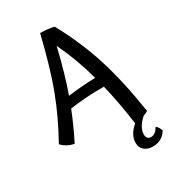

<svg xmlns="http://www.w3.org/2000/svg" viewBox="-234 -826 1106 1238"><g transform="rotate(-30 319.0 -207.0)"><path d="M638 233Q619 263 593 277.5Q567 292 533 292Q493 292 469.5 271.5Q446 251 446 216Q446 186 461 158.5Q476 131 507 105Q495 20 481 -56Q467 -132 450 -201Q379 -201 315 -196.5Q251 -192 197 -184Q176 -131 152.5 -79Q129 -27 103 24Q75 19 52.5 6.5Q30 -6 13 -24Q99 -178 155.5 -327.5Q212 -477 267 -706Q300 -705 323 -702.5Q346 -700 369 -694Q465 -519 521 -341Q577 -163 613 74Q605 79 597 83Q589 87 579 90Q549 116 534 143Q519 170 519 196Q519 213 527.5 223Q536 233 552 233Q569 233 583 222.5Q597 212 610 190Q618 196 625 206.5Q632 217 638 233ZM318 -581Q296 -488 273.5 -410Q251 -332 226 -262Q279 -269 330.5 -273Q382 -277 430 -278Q408 -359 380.5 -433.5Q353 -508 318 -581Z"/></g></svg>

Font: Atma Medium
Style: Regular
Weight: 500
Designer: Gregori Vincens, Jeremie Hornus, Riccardo Olocco, Yoann Minet.
Foundry: black foundry
Version: Version 1.101;PS 1.100;hotconv 1.0.86;makeotf.lib2.5.63406